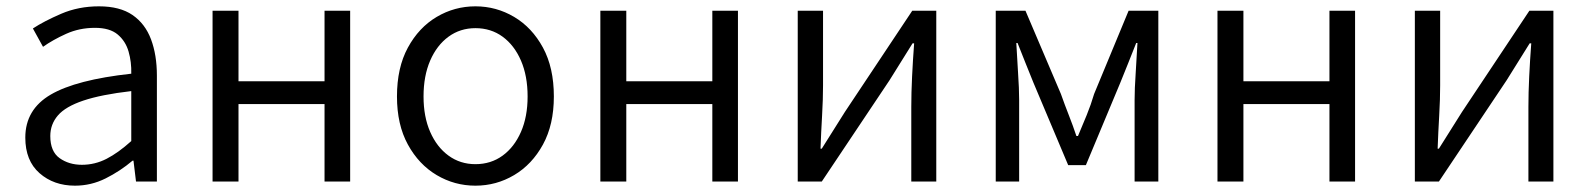

<svg xmlns="http://www.w3.org/2000/svg" viewBox="-20 -574 5025 607"><path d="M217 13Q150 13 105 -26.5Q60 -66 60 -139Q60 -228 140.5 -275Q221 -322 395 -341Q396 -378 386.5 -411Q377 -444 352 -465Q327 -486 280 -486Q231 -486 189 -467Q147 -448 116 -426L84 -484Q119 -507 173.5 -530.5Q228 -554 293 -554Q359 -554 399 -526.5Q439 -499 457.5 -449.5Q476 -400 476 -335V0H410L402 -66H399Q360 -33 314 -10Q268 13 217 13ZM239 -53Q280 -53 317 -72Q354 -91 395 -128V-286Q300 -275 243.5 -256Q187 -237 163 -209Q139 -181 139 -144Q139 -95 168.5 -74Q198 -53 239 -53Z M652 0V-540H734V-317H1006V-540H1087V0H1006V-245H734V0Z M1483 13Q1417 13 1360.5 -20.5Q1304 -54 1269.5 -117Q1235 -180 1235 -269Q1235 -360 1269.5 -423.5Q1304 -487 1360.5 -520.5Q1417 -554 1483 -554Q1549 -554 1605.5 -520.5Q1662 -487 1696.5 -423.5Q1731 -360 1731 -269Q1731 -180 1696.5 -117Q1662 -54 1605.5 -20.5Q1549 13 1483 13ZM1483 -55Q1532 -55 1569 -82Q1606 -109 1627 -157Q1648 -205 1648 -269Q1648 -334 1627 -382.5Q1606 -431 1569 -458Q1532 -485 1483 -485Q1435 -485 1398 -458Q1361 -431 1340 -382.5Q1319 -334 1319 -269Q1319 -205 1340 -157Q1361 -109 1398 -82Q1435 -55 1483 -55Z M1878 0V-540H1960V-317H2232V-540H2313V0H2232V-245H1960V0Z M2502 0V-540H2582V-304Q2582 -261 2579 -209Q2576 -157 2574 -104H2578Q2594 -129 2614.5 -162Q2635 -195 2651 -220L2864 -540H2940V0H2861V-236Q2861 -280 2863.5 -332Q2866 -384 2870 -437H2865Q2849 -412 2828.5 -378.5Q2808 -345 2792 -320L2578 0Z M3128 0V-540H3222L3334 -277Q3346 -243 3359 -210Q3372 -177 3383 -144H3388Q3402 -177 3415.5 -210Q3429 -243 3439 -277L3548 -540H3642V0H3567V-258Q3567 -293 3570.5 -344.5Q3574 -396 3576 -438H3572Q3560 -407 3547 -375Q3534 -343 3522 -313L3413 -52H3357L3247 -313Q3235 -343 3222 -375Q3209 -407 3197 -438H3193Q3195 -396 3198.5 -344.5Q3202 -293 3202 -258V0Z M3829 0V-540H3911V-317H4183V-540H4264V0H4183V-245H3911V0Z M4453 0V-540H4533V-304Q4533 -261 4530 -209Q4527 -157 4525 -104H4529Q4545 -129 4565.5 -162Q4586 -195 4602 -220L4815 -540H4891V0H4812V-236Q4812 -280 4814.5 -332Q4817 -384 4821 -437H4816Q4800 -412 4779.5 -378.5Q4759 -345 4743 -320L4529 0Z"/></svg>

Font: Source Han Sans SC Normal
Style: Regular
Weight: 350
Designer: Ryoko NISHIZUKA 西塚涼子 (kana, bopomofo & ideographs); Paul D. Hunt (Latin, Greek & Cyrillic); Sandoll Communications 산돌커뮤니
Foundry: Adobe
Version: Version 2.004;hotconv 1.0.118;makeotfexe 2.5.65603